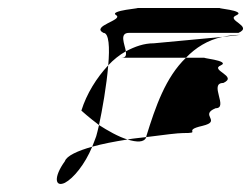

<svg xmlns="http://www.w3.org/2000/svg" viewBox="-20 -678 626 479"><path d="M238 -596C206 -613 288 -628 270 -640C249 -652 339 -658 321 -658H531C511 -658 596 -652 570 -640C541 -628 613 -613 575 -596H302C277 -596 291 -568 294 -550C278 -541 263 -529 250 -515C254 -560 252 -596 238 -596ZM142 -276C113 -236 117 -210 142 -222C163 -233 192 -268 210 -312C174 -302 146 -289 142 -276ZM183 -402C183 -402 203 -384 227 -366C235 -403 246 -465 250 -515C221 -484 196 -444 183 -402ZM210 -312C213 -320 217 -329 220 -338C222 -344 224 -354 227 -366C249 -352 275 -337 298 -330C266 -325 235 -319 210 -312ZM283 -534H444C468 -559 498 -578 535 -586L364 -570C339 -570 317 -562 294 -550C295 -541 295 -534 283 -534ZM298 -330C321 -323 340 -322 345 -336C330 -334 314 -333 298 -330ZM345 -336V-338C368 -412 393 -485 444 -534H493C473 -534 557 -527 531 -515C502 -503 575 -488 537 -471C500 -471 551 -408 518 -408C476 -391 535 -376 485 -364C432 -352 487 -346 436 -346C424 -346 391 -342 345 -336ZM535 -586C549 -589 563 -591 579 -591Z"/></svg>

Font: bitstorm
Style: exextobl
Weight: 400
Version: Version 0.2